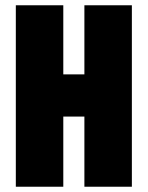

<svg xmlns="http://www.w3.org/2000/svg" viewBox="-20 -708 560 728"><path d="M40 0V-688H220V-426H300V-688H480V0H300V-266H220V0Z"/></svg>

Font: Saira Condensed Black
Style: Regular
Weight: 900
Width: 3
Designer: Hector Gatti with collaboration of the Omnibus-Type team
Foundry: Omnibus-Type
Version: Version 1.101